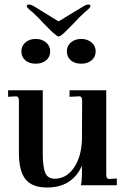

<svg xmlns="http://www.w3.org/2000/svg" viewBox="-20 -823 568 853"><path d="M189 10Q123 10 93.5 -26.5Q64 -63 64 -144V-376Q64 -395 51 -395L16 -393V-422H170V-141Q170 -82 181 -55Q192 -29 223 -29Q274 -29 307.5 -76.5Q341 -124 344 -201L345 -375Q345 -395 333 -395L289 -393V-422H452V-47Q452 -28 465 -28L499 -30V0H339Q344 -15 344 -60V-87Q301 10 189 10ZM240 -661Q234 -661 212 -681L190 -703L169 -724Q153 -743 123 -770Q116 -775 106 -785Q99 -792 99 -795Q99 -803 108 -803Q119 -803 136 -792L240 -728L346 -792Q363 -803 373 -803Q382 -803 382 -795Q382 -792 375 -785Q365 -775 358 -770Q328 -743 312 -724L291 -703L269 -681Q249 -661 240 -661ZM139 -540Q110 -540 92.5 -555Q75 -570 75 -595Q75 -619 93 -634.5Q111 -650 139 -650Q166 -650 184.5 -634.5Q203 -619 203 -595Q203 -570 185 -555Q167 -540 139 -540ZM341 -540Q312 -540 294.5 -555Q277 -570 277 -595Q277 -619 295 -634.5Q313 -650 341 -650Q368 -650 386.5 -634.5Q405 -619 405 -595Q405 -570 387 -555Q369 -540 341 -540Z"/></svg>

Font: UnnaMedium
Style: Regular
Weight: 500
Designer: Jorge de Buen Unna
Foundry: Omnibus-Type
Version: Version 2.008;hotconv 1.0.109;makeotfexe 2.5.65596